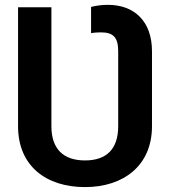

<svg xmlns="http://www.w3.org/2000/svg" viewBox="-20 -757 696 787"><path d="M328.5 9.9C484 9.9 603 -76.3 603 -239.7V-546.9C603 -669.4 531.2 -737.2 421.9 -737.2C397 -737.2 373.9 -733.7 353.3 -728.7V-621.1C366.5 -623.6 382.1 -624.3 393.5 -624.3C443.2 -624.3 464.5 -605.1 464.5 -546.9V-239.7C464.5 -146.3 416.9 -99.4 328.5 -99.4C239.7 -99.4 190.7 -146.3 190.7 -239.7V-727.3H54V-239.7C54 -76 169.7 9.9 328.5 9.9Z"/></svg>

Font: Margiela Sans Semi Bold
Style: Regular
Weight: 600
Designer: Stefan Endress, Andreas Faust
Version: Version 1.100;FEAKit 1.0